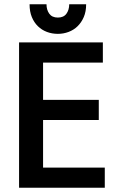

<svg xmlns="http://www.w3.org/2000/svg" viewBox="-20 -892 540 896"><path d="M469 -16H69V-694H460V-600H181V-426H441V-332H181V-110H469ZM382 -872Q382 -838 371 -812.5Q360 -787 342 -769.5Q324 -752 300 -743Q276 -734 250 -734Q223 -734 199 -743Q175 -752 157 -769.5Q139 -787 128.5 -812.5Q118 -838 118 -872H197Q197 -846 210 -828Q223 -810 250 -810Q277 -810 290 -828Q303 -846 303 -872Z"/></svg>

Font: D2Coding ligature
Style: Bold
Weight: 700
Monospace: yes
Designer: Yong-Rak Park; Jeong-Hwan Yoon; Sang-Min Lee;
Foundry: NHN Corporation
Version: Version 1.3.2; Build 20180524